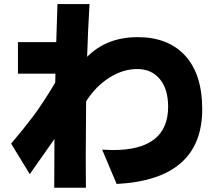

<svg xmlns="http://www.w3.org/2000/svg" viewBox="-20 -844 1040 935"><path d="M34.2 -144.5Q94.7 -215.8 140.1 -275.9Q185.5 -335.9 249 -441.4L250 -485.4H67.4V-638.7H253.9Q259.8 -816.4 259.8 -824.2H416Q408.2 -697.3 404.3 -567.4Q500 -663.1 649.9 -663.1Q799.8 -663.1 882.3 -572.3Q964.8 -481.4 964.8 -312.5Q964.8 30.3 547.9 51.8L477.5 -115.2Q514.6 -113.3 530.3 -113.3Q798.8 -113.3 798.8 -324.2Q798.8 -410.2 758.3 -459Q717.8 -507.8 647.9 -507.8Q578.1 -507.8 511.7 -465.3Q445.3 -422.9 399.4 -350.6Q397.5 -178.7 397.5 -75.7Q397.5 27.3 398.4 70.3H244.1Q244.1 -90.8 245.1 -167L125 3.9Z"/></svg>

Font: GenEi M Gothic v2 Heavy
Style: Regular
Weight: 800
Version: Version 2.0